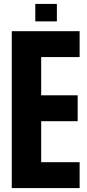

<svg xmlns="http://www.w3.org/2000/svg" viewBox="-20 -959 446 979"><path d="M40 0V-800H386V-668H190V-473H376V-341H190V-132H386V0ZM160 -850V-939H270V-850Z"/></svg>

Font: Big Shoulders Display Black
Style: Regular
Weight: 900
Designer: Patric King
Foundry: XO Type Co
Version: Version 1.000; ttfautohint (v1.8.2)